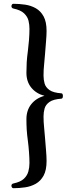

<svg xmlns="http://www.w3.org/2000/svg" viewBox="-20 -800 409 1010"><path d="M51 190Q42 190 40 178Q40 167 51 165Q88 157 105.5 140.5Q123 124 129 102.5Q135 81 135 58Q135 32 132.5 -1Q130 -34 127 -56Q122 -93 120.5 -118.5Q119 -144 119 -173Q119 -220 144.5 -252Q170 -284 214 -296Q171 -307 145 -338.5Q119 -370 119 -417Q119 -445 120.5 -471.5Q122 -498 127 -535Q130 -557 132.5 -589Q135 -621 135 -649Q135 -670 130 -691Q125 -712 107 -729.5Q89 -747 51 -755Q40 -757 40 -769Q41 -773 43 -776.5Q45 -780 51 -780Q81 -780 112 -775.5Q143 -771 168.5 -756.5Q194 -742 209.5 -713.5Q225 -685 225 -637Q225 -615 222 -580Q219 -545 217 -517Q215 -486 212 -460Q209 -434 209 -402Q209 -381 214.5 -361Q220 -341 240 -326.5Q260 -312 304 -309Q308 -308 309.5 -304Q311 -300 311 -296Q311 -292 310 -287.5Q309 -283 304 -281Q260 -278 240 -263.5Q220 -249 214.5 -229Q209 -209 209 -188Q209 -158 212 -130Q215 -102 217 -73Q219 -45 222 -11Q225 23 225 47Q225 95 209.5 123.5Q194 152 168.5 166.5Q143 181 112 185.5Q81 190 51 190Z"/></svg>

Font: Zen Old Mincho Black
Style: Regular
Weight: 900
Designer: Yoshimichi Ohira
Foundry: Positype
Version: Version 1.001